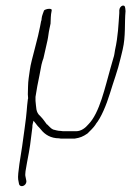

<svg xmlns="http://www.w3.org/2000/svg" viewBox="-20 -477 462 676"><path d="M92 -265C89 -252 86 -240 85 -230L81 -202C78 -181 79 -165 78 -145L79 -131L78 -127C76 -112 75 -99 74 -87C73 -66 61 15 58 38C54 65 41 137 44 155L47 171C51 185 73 178 73 161L70 146C67 136 71 119 75 96C86 39 87 29 94 -29C94 -33 94 -37 95 -40L98 -52L113 -33C116 -30 120 -26 124 -21C138 -3 159 10 188 10C191 11 195 11 200 11H243C262 8 272 4 288 -7C297 -16 309 -27 317 -39V-40C336 -62 355 -109 367 -148C379 -188 395 -230 404 -270C407 -280 409 -292 412 -303C423 -350 418 -395 422 -438L421 -448C420 -465 401 -457 400 -441V-431C397 -391 396 -350 385 -301C383 -291 383 -283 379 -272C376 -261 373 -250 369 -237C350 -171 331 -79 291 -39C281 -27 266 -15 248 -15H207C202 -15 200 -15 194 -16C184 -16 175 -19 167 -21C158 -25 153 -33 146 -39H145C134 -53 136 -53 122 -68C105 -82 108 -100 105 -122V-123V-135V-136C109 -162 113 -184 119 -212C122 -226 124 -239 126 -249C128 -259 131 -266 133 -272L147 -334C150 -347 151 -362 154 -375L158 -394C159 -409 158 -422 162 -440C163 -444 160 -446 153 -446C145 -446 136 -442 135 -440C132 -432 129 -424 128 -420C127 -415 126 -409 126 -405L125 -404C124 -400 123 -392 121 -383L114 -351C108 -325 98 -290 92 -265ZM123 -73Z"/></svg>

Font: Stray Cat
Style: LtCnObl
Weight: 300
Version: Version 1.0